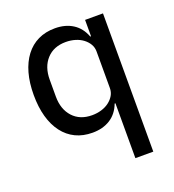

<svg xmlns="http://www.w3.org/2000/svg" viewBox="-133 -634 851 937"><g transform="rotate(-20 292.5 -165.0)"><path d="M410 -85H406Q388 -37 349.5 -12.5Q311 12 257 12Q208 12 169.5 -6.5Q131 -25 104 -60.5Q77 -96 63 -146Q49 -196 49 -259Q49 -322 63 -372Q77 -422 104 -457.5Q131 -493 169.5 -511.5Q208 -530 257 -530Q311 -530 349.5 -505.5Q388 -481 406 -433H410V-518H503V200H410ZM284 -69Q310 -69 333 -76Q356 -83 373 -96Q390 -109 400 -126Q410 -143 410 -164V-354Q410 -375 400 -392Q390 -409 373 -422Q356 -435 333 -442Q310 -449 284 -449Q221 -449 184.5 -409Q148 -369 148 -303V-215Q148 -149 184.5 -109Q221 -69 284 -69Z"/></g></svg>

Font: IBM Plex Sans Thai Text
Style: Regular
Weight: 450
Designer: Mike Abbink, Paul van der Laan, Pieter van Rosmalen, Ben Mitchell, Mark Frömberg
Foundry: Bold Monday
Version: Version 1.1